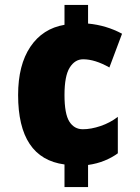

<svg xmlns="http://www.w3.org/2000/svg" viewBox="-20 -744 563 774"><path d="M335 -724H240V-644Q152 -629 102.5 -555.5Q53 -482 53 -361Q53 -106 240 -81V10H335V-79Q371 -84 401.5 -96.5Q432 -109 455 -126V-273Q424 -249 385.5 -236Q347 -223 314 -223Q279 -223 259.5 -254Q240 -285 240 -361Q240 -438 261 -471.5Q282 -505 315 -505Q363 -505 421 -472L472 -608Q409 -642 335 -649Z"/></svg>

Font: Noto Sans Display SemiCondensed Black
Style: Regular
Weight: 900
Width: 4
Designer: Monotype Design Team
Foundry: Monotype Imaging Inc.
Version: Version 1.900